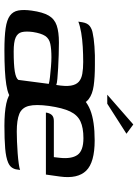

<svg xmlns="http://www.w3.org/2000/svg" viewBox="103 -721 624 870"><g transform="rotate(90 415.0 -286.0)"><path d="M208 6Q146 6 108 0.5Q70 -5 51 -19Q32 -33 27.5 -57Q23 -81 28 -117Q35 -168 50.5 -194.5Q66 -221 95.5 -231Q125 -241 173 -241Q199 -241 229 -240Q259 -239 287.5 -237.5Q316 -236 337 -234Q358 -232 365 -229Q372 -271 368 -295Q364 -319 350.5 -331Q337 -343 314 -347Q291 -351 261 -351Q227 -351 192.5 -349Q158 -347 128.5 -342Q99 -337 78 -329L81 -348Q85 -371 98.5 -381Q112 -391 130 -394Q151 -399 190.5 -402Q230 -405 274 -404Q330 -404 368.5 -398.5Q407 -393 429 -376Q451 -359 458 -325Q465 -291 457 -234L428 -30Q417 -11 363.5 -2.5Q310 6 208 6ZM213 -36Q273 -36 303.5 -41Q334 -46 342 -57L360 -195Q351 -198 329 -200.5Q307 -203 282 -205Q257 -207 240 -207Q203 -207 179 -202Q155 -197 143 -179Q131 -161 125 -123Q121 -92 125.5 -73Q130 -54 150 -45Q170 -36 213 -36ZM550 6Q489 6 449 -2.5Q409 -11 388 -33Q367 -55 361.5 -94Q356 -133 365 -194Q376 -272 402 -317.5Q428 -363 478.5 -383Q529 -403 616 -403Q716 -403 753.5 -364.5Q791 -326 780 -246L771 -182H490Q492 -198 500.5 -208Q509 -218 528 -218H692L695 -244Q701 -298 682 -325Q663 -352 606 -352Q559 -352 530 -338.5Q501 -325 485 -291.5Q469 -258 460 -196Q452 -136 460 -104.5Q468 -73 496 -61.5Q524 -50 576 -50Q595 -50 621 -51Q647 -52 674 -54Q701 -56 722 -59Q743 -62 750 -65L748 -51Q747 -40 740 -29Q733 -18 717 -11Q694 -1 653 2.5Q612 6 550 6ZM409 -460 544 -578 586 -547 450 -460Z"/></g></svg>

Font: Genos Medium
Style: Italic
Weight: 500
Italic angle: -8°
Designer: Robert E. Leuschke
Foundry: Robert E. Leuschke
Version: Version 1.010